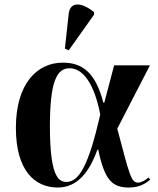

<svg xmlns="http://www.w3.org/2000/svg" viewBox="-20 -828 706 858"><path d="M287 -603 400 -762V-774C346 -818 293 -823 287 -766L270 -611ZM238 10C328 10 381 -63 415 -159H419C448 -21 482 10 557 10C605 10 633 -10 651 -25L644 -35C629 -22 611 -12 597 -12C565 -12 559 -47 504 -253L650 -536H490L446 -369H442C406 -507 346 -548 260 -548C146 -548 51 -454 51 -257C51 -65 136 10 238 10ZM277 -15C240 -15 203 -43 203 -264C203 -469 236 -523 291 -523C351 -523 402 -453 428 -316C376 -88 333 -15 277 -15Z"/></svg>

Font: Noto Serif Display
Style: Bold
Weight: 700
Designer: Monotype Design Team
Foundry: Monotype Imaging Inc.
Version: Version 2.009